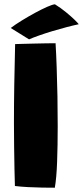

<svg xmlns="http://www.w3.org/2000/svg" viewBox="-20 -863 387 895"><path d="M235.5 12Q210.5 12 177.5 11.5Q144.5 11 111 9.2Q77.5 7.5 49.5 4Q48.5 -26 47.5 -74.2Q46.5 -122.5 45.8 -179.2Q45 -236 45 -290Q45 -375.5 46.5 -468.2Q48 -561 50.5 -657.5Q61 -658 84.2 -658.5Q107.5 -659 136.5 -659.8Q165.5 -660.5 193 -661Q220.5 -661.5 239 -661.5Q242 -613 244.2 -548.8Q246.5 -484.5 247.8 -413.8Q249 -343 249 -274Q249 -185.5 246.2 -109Q243.5 -32.5 235.5 12ZM236 -843Q263.5 -826 287.5 -806.2Q311.5 -786.5 327.5 -771Q343.5 -755.5 347 -750Q323 -745 290.5 -736.5Q258 -728 224 -717.8Q190 -707.5 161 -697.2Q132 -687 115.5 -679.5L30 -732.5Q51 -748.5 81 -767Q111 -785.5 142.2 -802.5Q173.5 -819.5 199 -830.8Q224.5 -842 236 -843Z"/></svg>

Font: Grandstander Black
Style: Regular
Weight: 900
Designer: Tyler Finck
Foundry: Etcetera Type Co
Version: Version 1.200; ttfautohint (v1.8.3)